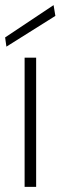

<svg xmlns="http://www.w3.org/2000/svg" viewBox="-25 -729 236 749"><path d="M71 0V-504H116V0ZM0 -547 -5 -583 184 -709 191 -667Z"/></svg>

Font: DM Sans ExtraLight
Style: Regular
Weight: 200
Designer: Colophon Foundry, Jonny Pinhorn
Foundry: Colophon Foundry
Version: Version 4.004; ttfautohint (v1.8.4.7-5d5b)